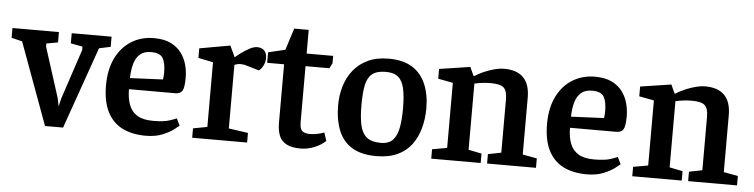

<svg xmlns="http://www.w3.org/2000/svg" viewBox="-64 -814 3993 1017"><g transform="rotate(5 1932.5 -305.5)"><path d="M195 6 35 -430 -22 -444V-496H225V-441L164 -430V-413L249 -147L258 -104L268 -147L356 -412V-430L293 -442V-496H505V-442L444 -429L291 6Z M730 11Q657 11 605 -15.5Q553 -42 525.5 -97Q498 -152 498 -237Q498 -321 527.5 -381.5Q557 -442 609.5 -475Q662 -508 730 -508Q784 -508 819.5 -490.5Q855 -473 876 -444.5Q897 -416 906 -382Q915 -348 915 -313Q915 -260 904 -243.5Q893 -227 868 -227H621Q621 -180 634 -144.5Q647 -109 678 -90Q709 -71 762 -71Q821 -71 852.5 -82Q884 -93 887 -95L905 -58Q901 -54 879 -37Q857 -20 819.5 -4.5Q782 11 730 11ZM621 -286 796 -294Q799 -312 799 -329Q799 -381 784 -407Q769 -433 721 -433Q684 -433 662.5 -414.5Q641 -396 631.5 -363Q622 -330 621 -286Z M977 0V-50L1052 -64V-408L973 -424V-475L1136 -504L1164 -444Q1175 -454 1194.5 -468.5Q1214 -483 1237 -495.5Q1260 -508 1279 -508Q1302 -508 1316 -494.5Q1330 -481 1330 -453Q1330 -435 1321.5 -416.5Q1313 -398 1298 -386L1237 -404Q1225 -408 1216 -409.5Q1207 -411 1199 -411Q1189 -411 1181 -409Q1173 -407 1166 -404V-66L1269 -51V0Z M1554 7Q1506 7 1478 -8Q1450 -23 1439 -51.5Q1428 -80 1428 -119V-430H1338V-486L1428 -507L1465 -623H1542V-497H1683V-458L1669 -430H1542V-133Q1542 -96 1556 -85Q1570 -74 1595 -74Q1618 -74 1639.5 -79Q1661 -84 1672 -89L1686 -45Q1661 -21 1625 -7Q1589 7 1554 7Z M1957 12Q1877 12 1827.5 -18Q1778 -48 1755 -105Q1732 -162 1732 -240Q1732 -292 1746.5 -340.5Q1761 -389 1791 -426.5Q1821 -464 1867.5 -486Q1914 -508 1977 -508Q2055 -508 2103.5 -477.5Q2152 -447 2175.5 -391.5Q2199 -336 2199 -263Q2199 -208 2185.5 -158Q2172 -108 2143.5 -69.5Q2115 -31 2068.5 -9.5Q2022 12 1957 12ZM1974 -60Q2018 -60 2039.5 -84.5Q2061 -109 2068.5 -152Q2076 -195 2076 -249Q2076 -315 2067 -356.5Q2058 -398 2035 -417.5Q2012 -437 1969 -437Q1920 -437 1895.5 -416.5Q1871 -396 1863 -355Q1855 -314 1855 -249Q1855 -187 1864 -145Q1873 -103 1898.5 -81.5Q1924 -60 1974 -60Z M2248 0V-50L2327 -64V-410L2248 -425V-477L2412 -502L2433 -456H2437Q2476 -480 2518.5 -494Q2561 -508 2591 -508Q2660 -508 2694.5 -472.5Q2729 -437 2729 -367V-64L2805 -50V0H2545V-50L2615 -64V-347Q2615 -392 2597 -409Q2579 -426 2527 -426Q2507 -426 2485 -423.5Q2463 -421 2441 -416V-64L2511 -50V0Z M3075 11Q3002 11 2950 -15.5Q2898 -42 2870.5 -97Q2843 -152 2843 -237Q2843 -321 2872.5 -381.5Q2902 -442 2954.5 -475Q3007 -508 3075 -508Q3129 -508 3164.5 -490.5Q3200 -473 3221 -444.5Q3242 -416 3251 -382Q3260 -348 3260 -313Q3260 -260 3249 -243.5Q3238 -227 3213 -227H2966Q2966 -180 2979 -144.5Q2992 -109 3023 -90Q3054 -71 3107 -71Q3166 -71 3197.5 -82Q3229 -93 3232 -95L3250 -58Q3246 -54 3224 -37Q3202 -20 3164.5 -4.5Q3127 11 3075 11ZM2966 -286 3141 -294Q3144 -312 3144 -329Q3144 -381 3129 -407Q3114 -433 3066 -433Q3029 -433 3007.5 -414.5Q2986 -396 2976.5 -363Q2967 -330 2966 -286Z M3317 0V-50L3396 -64V-410L3317 -425V-477L3481 -502L3502 -456H3506Q3545 -480 3587.5 -494Q3630 -508 3660 -508Q3729 -508 3763.5 -472.5Q3798 -437 3798 -367V-64L3874 -50V0H3614V-50L3684 -64V-347Q3684 -392 3666 -409Q3648 -426 3596 -426Q3576 -426 3554 -423.5Q3532 -421 3510 -416V-64L3580 -50V0Z"/></g></svg>

Font: Faustina Light SemiBold
Style: Regular
Weight: 600
Version: Version 1.200